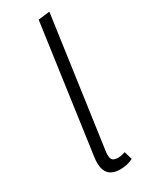

<svg xmlns="http://www.w3.org/2000/svg" viewBox="-198 -786 662 841"><g transform="rotate(-30 133.0 -366.0)"><path d="M218 -743 126 -88Q125 -83 125 -79V-72Q125 -52 133.5 -45Q142 -38 160 -38Q170 -38 178.5 -40Q187 -42 196 -45L208 -4Q179 11 143 11Q68 11 68 -64Q68 -71 68.5 -77.5Q69 -84 70 -92L160 -736Z"/></g></svg>

Font: Glekhifnjqigglhiwekvrgaqftz
Style: Regular
Weight: 300
Italic angle: -8°
Designer: Carrois Corporate & Edenspiekermann
Foundry: Carrois Corporate GbR & Edenspiekermann AG
Version: Version 2.001